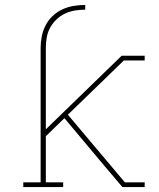

<svg xmlns="http://www.w3.org/2000/svg" viewBox="-20 -755 640 775"><path d="M74 0V-19H144V-561Q144 -584 148.5 -607.5Q153 -631 164 -652.5Q175 -674 192.5 -690.5Q210 -707 231.5 -717Q253 -727 276.5 -731Q300 -735 324 -735V-716Q303 -716 282 -712.5Q261 -709 242 -700Q223 -691 207.5 -676Q192 -661 182 -642.5Q172 -624 168.5 -603Q165 -582 165 -561V-233L471 -530H564V-511H480L254 -292L484 -19H564V0H474L401 -86L240 -278L165 -205V-19H235V0Z"/></svg>

Font: Iosevka Slab Thin Extended
Style: Regular
Weight: 100
Width: 7
Monospace: yes
Designer: Belleve Invis
Foundry: Belleve Invis
Version: Version 11.1.1; ttfautohint (v1.8.3)